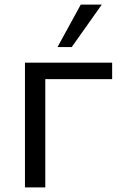

<svg xmlns="http://www.w3.org/2000/svg" viewBox="-20 -810 519 830"><path d="M87.9 0V-539.1H464.8V-467.8H175.8V0ZM228.5 -606.4 329.1 -790H419.9L290 -606.4Z"/></svg>

Font: Min Sans
Style: Regular
Weight: 400
Designer: Jinseong-Kim, NotoSansCJK, Nunito
Foundry: Jinseong-Kim
Version: Version 1.400;Glyphs 3.1.2 (3151)